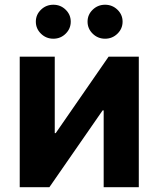

<svg xmlns="http://www.w3.org/2000/svg" viewBox="-20 -783 663 803"><path d="M560.5 0H413.6V-321.3H409.2L186.5 0H62.5V-545.9H209V-226.1H212.9L434.1 -545.9H560.5ZM203.1 -621.1Q172.9 -621.1 151.4 -642.1Q129.9 -663.1 129.9 -692.4Q129.9 -721.7 151.4 -742.4Q172.9 -763.2 203.1 -763.2Q233.4 -763.2 254.6 -742.4Q275.9 -721.7 275.9 -692.4Q275.9 -663.1 254.6 -642.1Q233.4 -621.1 203.1 -621.1ZM419.4 -621.1Q389.2 -621.1 367.7 -642.1Q346.2 -663.1 346.2 -692.4Q346.2 -721.7 367.7 -742.4Q389.2 -763.2 419.4 -763.2Q449.7 -763.2 471.2 -742.4Q492.7 -721.7 492.7 -692.4Q492.7 -663.1 471.2 -642.1Q449.7 -621.1 419.4 -621.1Z"/></svg>

Font: Inter
Style: Bold
Weight: 700
Designer: Rasmus Andersson
Foundry: rsms
Version: Version 4.001;git-9221beed3